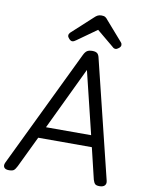

<svg xmlns="http://www.w3.org/2000/svg" viewBox="-127 -1220 996 1315"><g transform="rotate(10 371.5 -563.0)"><path d="M29 14Q3 14 -5.5 0.5Q-14 -13 -4 -34L390 -850Q401 -873 414 -881.5Q427 -890 451 -890Q473 -890 484.5 -881Q496 -872 501 -846L701 -31Q706 -11 695 1.5Q684 14 658 14Q636 14 627.5 5.5Q619 -3 613 -23L561 -240H188L84 -24Q73 -2 63 6Q53 14 29 14ZM228 -320H542L436 -755ZM302 -931Q292 -931 280.5 -943Q269 -955 269 -965Q269 -971 271 -975.5Q273 -980 277 -985L422 -1118Q432 -1128 443 -1134Q454 -1140 471 -1140Q488 -1140 497.5 -1133.5Q507 -1127 514 -1117L632 -982Q637 -976 638 -971.5Q639 -967 639 -963Q639 -952 626 -941.5Q613 -931 604 -931Q595 -931 589 -935Q583 -939 576 -946L464 -1039L329 -943Q322 -938 315.5 -934.5Q309 -931 302 -931Z"/></g></svg>

Font: Playwrite GB J
Style: Italic
Weight: 400
Italic angle: -7.01216°
Designer: Veronika Burian, José Scaglione
Foundry: TypeTogether
Version: Version 1.002